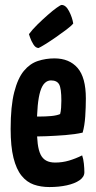

<svg xmlns="http://www.w3.org/2000/svg" viewBox="-20 -746 389 776"><path d="M180 10Q145 10 116.5 0Q88 -10 67 -36Q46 -62 34.5 -108Q23 -154 23 -225Q23 -317 37.5 -373.5Q52 -430 76.5 -459.5Q101 -489 133 -499.5Q165 -510 200 -510Q260 -510 293.5 -471.5Q327 -433 327 -348Q327 -313 324.5 -275.5Q322 -238 314 -210Q283 -203 244 -200Q205 -197 168 -195.5Q131 -194 107.5 -194Q84 -194 84 -194L85 -276Q85 -276 101 -275.5Q117 -275 140.5 -275Q164 -275 186.5 -277Q209 -279 223 -285Q226 -295 227 -311Q228 -327 228 -339Q228 -389 219 -405Q210 -421 186 -421Q172 -421 161 -410.5Q150 -400 143 -377.5Q136 -355 132.5 -319Q129 -283 129 -231Q129 -192 132.5 -165Q136 -138 144 -121.5Q152 -105 166.5 -97Q181 -89 203 -89Q232 -89 259 -97Q286 -105 312 -118Q317 -104 319 -84.5Q321 -65 321 -50Q321 -31 301.5 -17.5Q282 -4 250 3Q218 10 180 10ZM136 -552Q124 -552 115 -566.5Q106 -581 101.5 -594.5Q97 -608 97 -608Q111 -627 131.5 -647Q152 -667 173 -685.5Q194 -704 209.5 -715Q225 -726 229 -726Q246 -726 259 -701Q272 -676 276 -651Q268 -641 248 -626Q228 -611 205 -595Q182 -579 162.5 -567Q143 -555 136 -552Z"/></svg>

Font: Yanone Kaffeesatz ExtraLight SemiBold
Style: Regular
Weight: 600
Version: Version 2.003